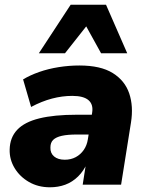

<svg xmlns="http://www.w3.org/2000/svg" viewBox="-20 -784 625 815"><path d="M192 11Q142 11 103 -11.5Q64 -34 42 -70.5Q20 -107 21 -149Q22 -200 53 -233Q84 -266 147 -281.5Q210 -297 306 -297H383L369 -213H306Q267 -213 242.5 -207.5Q218 -202 206 -190.5Q194 -179 194 -158Q193 -134 209.5 -120Q226 -106 255 -106Q281 -106 301.5 -117Q322 -128 335.5 -147.5Q349 -167 353 -193L371 -305Q377 -340 356 -358.5Q335 -377 287 -377Q244 -377 200.5 -365.5Q157 -354 112 -330L78 -447Q108 -465 146.5 -478.5Q185 -492 229 -499Q273 -506 317 -506Q407 -506 458.5 -474Q510 -442 528.5 -387.5Q547 -333 536 -264L494 0H331L346 -96H352Q336 -59 311.5 -35Q287 -11 257 0Q227 11 192 11ZM145 -558 280 -764H430L520 -558H409L346 -672L256 -558Z"/></svg>

Font: Nunito Sans 11pt Black
Style: Italic
Weight: 900
Italic angle: -9°
Version: Version 3.101;gftools[0.9.27]